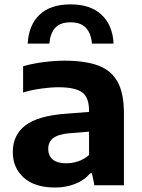

<svg xmlns="http://www.w3.org/2000/svg" viewBox="-20 -826 634 856"><path d="M225.5 10Q134.5 10 85.8 -34Q37 -78 37 -148Q37 -224 93.2 -267Q149.5 -310 274.5 -319L377 -327V-332.5Q377 -392 345.8 -414.5Q314.5 -437 241 -437Q207.5 -437 164.8 -431.2Q122 -425.5 83 -413.5V-530.5Q125.5 -543 175.5 -549.2Q225.5 -555.5 268.5 -555.5Q359.5 -555.5 418 -533.8Q476.5 -512 504.5 -460.8Q532.5 -409.5 532.5 -321V0H401L390 -53.5H382.5Q355 -21.5 314 -5.8Q273 10 225.5 10ZM195 -162Q195 -132 215 -115Q235 -98 275.5 -98Q301.5 -98 328.2 -106.8Q355 -115.5 377 -135V-239L289.5 -232Q238.5 -227.5 216.8 -210Q195 -192.5 195 -162ZM103.5 -631.5Q108 -714.5 156.5 -760.5Q205 -806.5 294.5 -806.5Q383.5 -806.5 432.8 -760.2Q482 -714 486.5 -631.5H390Q386 -677.5 363 -702Q340 -726.5 294.5 -726.5Q248.5 -726.5 226.2 -702Q204 -677.5 200 -631.5Z"/></svg>

Font: Encode Sans Semi Expanded
Style: Bold
Weight: 700
Width: 6
Designer: Multiple Designers
Foundry: Impallari Type
Version: Version 3.000; ttfautohint (v1.8.3) -l 8 -r 50 -G 200 -x 14 